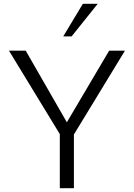

<svg xmlns="http://www.w3.org/2000/svg" viewBox="-20 -988 703 1008"><path d="M294 0H368V-282L636 -722H553L331 -346L115 -722H27L294 -284ZM493 -968H415L312 -797H356Z"/></svg>

Font: Perun Light
Style: Regular
Weight: 300
Foundry: Copyright (c) Stefan Peev, Context Ltd, 2016
Version: Version 1.089